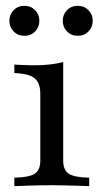

<svg xmlns="http://www.w3.org/2000/svg" viewBox="-20 -636 346 656"><path d="M29 0V-29Q79 -29.8 98.4 -42.3Q117.7 -54.8 117.7 -87.1V-315.3Q117.7 -352.4 98.4 -368.5Q79 -384.7 29 -386.3V-415.3Q45.2 -414.5 62.1 -413.7Q79 -412.9 96.8 -412.9Q125 -412.9 150 -415.7Q175 -418.5 196 -424.2V-87.1Q196 -54 215.7 -41.9Q235.5 -29.8 284.7 -29V0Q272.6 -0.8 251.6 -1.2Q230.6 -1.6 206 -2.4Q181.5 -3.2 157.3 -3.2Q121 -3.2 84.3 -2Q47.6 -0.8 29 0ZM246 -513.7Q223.4 -513.7 208.9 -528.6Q194.4 -543.5 194.4 -565.3Q194.4 -586.3 208.9 -601.2Q223.4 -616.1 246 -616.1Q267.7 -616.1 282.3 -601.2Q296.8 -586.3 296.8 -565.3Q296.8 -543.5 282.3 -528.6Q267.7 -513.7 246 -513.7ZM63.7 -513.7Q41.1 -513.7 26.6 -528.6Q12.1 -543.5 12.1 -565.3Q12.1 -586.3 26.6 -601.2Q41.1 -616.1 63.7 -616.1Q85.5 -616.1 100 -601.2Q114.5 -586.3 114.5 -565.3Q114.5 -543.5 100 -528.6Q85.5 -513.7 63.7 -513.7Z"/></svg>

Font: Playfair
Style: Regular
Weight: 400
Designer: Claus Eggers Sørensen
Foundry: Claus Eggers Sørensen
Version: Version 2.001;gftools[0.9.30]